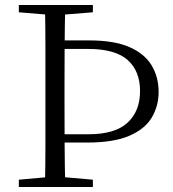

<svg xmlns="http://www.w3.org/2000/svg" viewBox="-20 -745 691 765"><path d="M200 -177V-210H332Q438 -210 488 -256Q538 -302 538 -382Q538 -462 488.5 -506Q439 -550 331 -550H200V-584H335Q434 -584 494.5 -558Q555 -532 583.5 -485.5Q612 -439 612 -378Q612 -324 585.5 -278Q559 -232 496.5 -204.5Q434 -177 327 -177ZM159 0Q161 -83 161 -166.5Q161 -250 161 -335V-390Q161 -475 161 -559Q161 -643 159 -725H240Q238 -643 237.5 -559Q237 -475 237 -392V-335Q237 -252 237.5 -167.5Q238 -83 240 0ZM189 -685 55 -696V-725H350V-696L212 -685ZM55 0V-29L189 -41H214L350 -29V0Z"/></svg>

Font: Noto Serif SC ExtraLight Light
Style: Regular
Weight: 300
Version: Version 2.002-H1;hotconv 1.1.0;makeotfexe 2.6.0